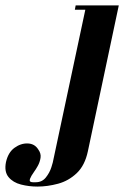

<svg xmlns="http://www.w3.org/2000/svg" viewBox="-108 -515 465 708"><path d="M216 43Q205 95 175 123.5Q145 152 106 162.5Q67 173 30 173Q-1 173 -30.5 165.5Q-60 158 -76.5 138Q-93 118 -86 83Q-78 47 -54.5 30Q-31 13 -5.5 14Q20 15 33 36Q44 51 41.5 67Q39 83 31.5 96.5Q24 110 18 118Q6 135 3 143.5Q0 152 3.5 154.5Q7 157 13 157Q19 157 24 157Q47 157 61 139.5Q75 122 81.5 101.5Q88 81 89 73L210 -495H330ZM168 -479 171 -495H210L207 -479Z"/></svg>

Font: Emberly Black
Style: Italic
Weight: 900
Italic angle: -12°
Designer: Rajesh Rajput
Foundry: Rajesh Rajput
Version: Version 1.000